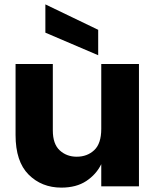

<svg xmlns="http://www.w3.org/2000/svg" viewBox="-20 -850 713 876"><path d="M51 0ZM51 0ZM260 6Q170 6 110.5 -53.5Q51 -113 51 -234V-558H221V-255Q221 -193 252.5 -164Q284 -135 330 -135Q378 -135 410 -165Q442 -195 442 -262V-558H614V0H442V-101Q419 -54 373.5 -24Q328 6 260 6ZM428 -598 187 -701V-830L428 -714Z"/></svg>

Font: Ulagadi Sans
Style: Bold
Weight: 700
Designer: Ninad Kale (Devanagari), Jonny Pinhorn (Latin)
Foundry: Indian Type Foundry
Version: Version 3.01;March 29, 2020;FontCreator 12.0.0.2522 64-bit; 